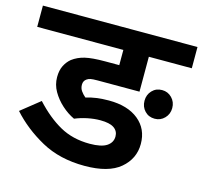

<svg xmlns="http://www.w3.org/2000/svg" viewBox="-93 -725 877 829"><g transform="rotate(15 345.5 -311.0)"><path d="M368 -208Q341 -208 311.5 -202Q282 -196 256 -185Q226 -199 199.5 -223Q173 -247 156 -276.5Q139 -306 139 -340Q139 -370 149.5 -391Q160 -412 177 -426Q201 -444 232.5 -451.5Q264 -459 322 -459H385V-527H0V-622H691V-527H499V-371H312Q290 -371 280.5 -369Q271 -367 264 -362Q251 -353 251 -336Q251 -320 259.5 -308Q268 -296 280 -286Q323 -300 382 -300Q466 -300 514.5 -260.5Q563 -221 563 -154Q563 -88 511 -44Q459 0 352 0Q241 0 158.5 -45.5Q76 -91 18 -156L102 -223Q157 -163 215 -130.5Q273 -98 349 -98Q401 -98 425 -114Q449 -130 449 -157Q449 -181 429.5 -194.5Q410 -208 368 -208ZM530 -339Q530 -366 547.5 -384.5Q565 -403 592 -403Q618 -403 636 -384.5Q654 -366 654 -339Q654 -312 636 -293.5Q618 -275 592 -275Q565 -275 547.5 -293.5Q530 -312 530 -339Z"/></g></svg>

Font: Noto Sans SemiBold
Style: Regular
Weight: 600
Designer: Monotype Design Team
Foundry: Monotype Imaging Inc.
Version: Version 2.007